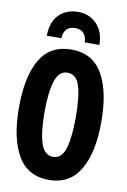

<svg xmlns="http://www.w3.org/2000/svg" viewBox="-102 -997 703 1065"><g transform="rotate(10 250.0 -465.0)"><path d="M250 8Q368 8 425 -89.5Q482 -187 482 -358Q482 -532 425.5 -629Q369 -726 250 -726Q131 -726 74.5 -630.5Q18 -535 18 -359Q18 -187 74.5 -89.5Q131 8 250 8ZM251 -122Q202 -122 182 -184.5Q162 -247 162 -358Q162 -470 182 -533Q202 -596 250 -596Q300 -596 319 -536.5Q338 -477 338 -358Q338 -246 319 -184Q300 -122 251 -122ZM249 -938Q314 -938 355.5 -895Q397 -852 397 -778H315Q311 -847 249 -847Q187 -847 183 -778H101Q102 -857 143.5 -897.5Q185 -938 249 -938Z"/></g></svg>

Font: Noto Sans Mono Condensed Extra
Style: Regular
Weight: 800
Width: 3
Designer: Monotype Design Team
Foundry: Monotype Imaging Inc.
Version: Version 1.900